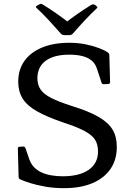

<svg xmlns="http://www.w3.org/2000/svg" viewBox="-20 -973 693 1001"><path d="M483 -941Q492 -935 484 -929Q454 -901 423 -868Q392 -835 359 -797Q352 -790 343 -790H314Q305 -790 298 -797Q264 -835 233 -869Q202 -903 171 -931Q163 -937 172 -943Q175 -945 178.5 -947Q182 -949 185 -950Q194 -956 202 -950Q238 -928 273 -903.5Q308 -879 342 -853H320Q353 -879 387 -902.5Q421 -926 455 -947Q463 -952 472 -949Q475 -948 478 -945.5Q481 -943 483 -941ZM356 -420Q443 -393 494 -363.5Q545 -334 567 -297Q589 -260 589 -207Q589 -140 556 -92Q523 -44 461.5 -18Q400 8 314 8Q261 8 216 0Q171 -8 137.5 -18.5Q104 -29 85 -38Q77 -42 77 -52L73 -199Q73 -208 83 -208L101 -209Q110 -209 113 -200L133 -142Q142 -117 159 -100Q176 -83 199 -73Q222 -63 249.5 -58.5Q277 -54 307 -54Q395 -54 443 -88Q491 -122 491 -183Q491 -220 475.5 -244.5Q460 -269 421 -290Q382 -311 311 -334Q223 -364 171.5 -393.5Q120 -423 97.5 -460Q75 -497 75 -547Q75 -610 107.5 -655.5Q140 -701 200 -725.5Q260 -750 341 -750Q387 -750 426 -742Q465 -734 495.5 -722.5Q526 -711 543 -699Q550 -693 550 -684L554 -545Q554 -536 544 -535L521 -534Q512 -533 509 -543L486 -613Q477 -642 457 -658Q437 -674 408 -681Q379 -688 342 -688Q261 -688 218 -656Q175 -624 175 -565Q175 -531 191.5 -506.5Q208 -482 247.5 -462Q287 -442 356 -420Z"/></svg>

Font: Hahmlet
Style: Regular
Weight: 400
Designer: Minjoo Ham & Mark Frömberg
Foundry: hypertype
Version: Version 1.002